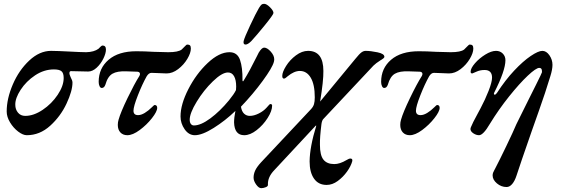

<svg xmlns="http://www.w3.org/2000/svg" viewBox="-20 -693 2937 1004"><path d="M15 -110Q15 -177 47 -251.5Q79 -326 133 -376.5Q187 -427 247 -427Q266 -427 288 -426Q310 -425 332 -424Q406 -420 431 -420Q472 -421 495 -438Q499 -442 505.5 -448.5Q512 -455 516 -455Q534 -455 534 -434Q534 -414 520.5 -386.5Q507 -359 485.5 -339Q464 -319 441 -319L351 -321Q343 -321 343 -310Q343 -305 346 -298Q349 -291 350 -288Q359 -272 359 -261Q359 -218 328 -151.5Q297 -85 242.5 -35.5Q188 14 120 14Q100 14 75 -5Q50 -24 32.5 -53Q15 -82 15 -110ZM313 -285Q313 -311 301.5 -320.5Q290 -330 262 -330Q210 -330 163.5 -299Q117 -268 88 -223.5Q59 -179 60 -145Q60 -121 74 -104Q88 -87 112 -87Q156 -87 203 -118.5Q250 -150 281.5 -197Q313 -244 313 -285Z M596 -40Q596 -54 600 -67Q611 -106 647 -180.5Q683 -255 709 -296Q712 -302 712 -306Q712 -316 700 -318L641 -320Q593 -322 568 -307.5Q543 -293 531 -250Q525 -233 512 -233Q505 -233 500.5 -242.5Q496 -252 496 -265Q496 -336 548 -380.5Q600 -425 693 -425Q734 -425 784 -422L860 -420Q912 -420 930 -434Q936 -439 945.5 -449.5Q955 -460 959 -460Q969 -460 973.5 -455.5Q978 -451 978 -439Q978 -416 959.5 -385Q941 -354 911.5 -331.5Q882 -309 851 -309Q832 -309 800 -311L772 -312Q758 -312 747 -294Q724 -253 701 -194.5Q678 -136 678 -114Q678 -91 702 -91Q718 -91 737 -102.5Q756 -114 774 -132Q786 -144 788 -144Q802 -144 802 -129Q802 -110 774.5 -75Q747 -40 710.5 -13Q674 14 646 14Q623 14 609.5 -0.5Q596 -15 596 -40Z M924 -84Q924 -147 965 -227Q1006 -307 1066 -363.5Q1126 -420 1180 -420Q1221 -420 1235 -380Q1249 -340 1248 -273Q1248 -269 1250 -268Q1252 -267 1255 -273Q1286 -323 1323 -398L1333 -418Q1349 -444 1361 -444Q1377 -444 1395.5 -423.5Q1414 -403 1414 -383Q1414 -377 1412 -369Q1404 -339 1354 -270.5Q1304 -202 1240 -135Q1244 -110 1256.5 -98.5Q1269 -87 1286 -87Q1308 -87 1333 -99.5Q1358 -112 1374 -130Q1390 -149 1393 -149Q1403 -149 1403 -141Q1403 -113 1379.5 -76Q1356 -39 1322 -12.5Q1288 14 1257 14Q1206 14 1204 -53Q1204 -78 1211 -113Q1158 -62 1097.5 -24Q1037 14 999 14Q967 14 945.5 -17Q924 -48 924 -84ZM1177 -168Q1204 -201 1214 -222L1215 -240Q1215 -275 1204 -294.5Q1193 -314 1172 -314Q1141 -314 1093 -267.5Q1045 -221 1008.5 -161Q972 -101 972 -67Q972 -53 978 -45Q984 -37 994 -37Q1030 -37 1080 -74Q1130 -111 1177 -168ZM1254 -478Q1258 -496 1288 -560Q1318 -624 1334 -651Q1342 -664 1347 -668.5Q1352 -673 1361 -673Q1374 -673 1392 -655Q1410 -637 1410 -625Q1410 -617 1365.5 -562Q1321 -507 1294 -478Q1276 -460 1264 -460Q1251 -460 1254 -478Z M1306 236Q1306 217 1314.5 198.5Q1323 180 1345 156L1607 -123Q1618 -135 1622 -148.5Q1626 -162 1626 -184Q1626 -251 1605 -286.5Q1584 -322 1548 -322Q1518 -322 1484 -294Q1481 -292 1475.5 -287Q1470 -282 1465 -282Q1456 -282 1456 -296Q1456 -316 1476 -348Q1496 -380 1527.5 -403.5Q1559 -427 1591 -427Q1671 -427 1671 -322Q1672 -272 1654 -162L1838 -385Q1859 -411 1870 -419Q1881 -427 1892 -427Q1918 -427 1954 -419.5Q1990 -412 1990 -396Q1990 -392 1985 -388Q1980 -384 1976 -381.5Q1972 -379 1970 -378Q1945 -362 1933 -350L1672 -72Q1664 -65 1661 -45Q1652 27 1653 64Q1653 119 1671.5 142Q1690 165 1728 165Q1757 165 1792 144Q1805 136 1812 136Q1825 136 1822 150Q1815 176 1794.5 204.5Q1774 233 1746 253.5Q1718 274 1688 274Q1645 274 1622 241Q1599 208 1599 151Q1600 74 1634 -36H1631L1415 196Q1379 233 1381 273Q1382 281 1369.5 286Q1357 291 1346 291Q1333 291 1319.5 272Q1306 253 1306 236Z M2073 -40Q2073 -54 2077 -67Q2088 -106 2124 -180.5Q2160 -255 2186 -296Q2189 -302 2189 -306Q2189 -316 2177 -318L2118 -320Q2070 -322 2045 -307.5Q2020 -293 2008 -250Q2002 -233 1989 -233Q1982 -233 1977.5 -242.5Q1973 -252 1973 -265Q1973 -336 2025 -380.5Q2077 -425 2170 -425Q2211 -425 2261 -422L2337 -420Q2389 -420 2407 -434Q2413 -439 2422.5 -449.5Q2432 -460 2436 -460Q2446 -460 2450.5 -455.5Q2455 -451 2455 -439Q2455 -416 2436.5 -385Q2418 -354 2388.5 -331.5Q2359 -309 2328 -309Q2309 -309 2277 -311L2249 -312Q2235 -312 2224 -294Q2201 -253 2178 -194.5Q2155 -136 2155 -114Q2155 -91 2179 -91Q2195 -91 2214 -102.5Q2233 -114 2251 -132Q2263 -144 2265 -144Q2279 -144 2279 -129Q2279 -110 2251.5 -75Q2224 -40 2187.5 -13Q2151 14 2123 14Q2100 14 2086.5 -0.5Q2073 -15 2073 -40Z M2556 224Q2556 217 2558.5 210Q2561 203 2564.5 197.5Q2568 192 2569 189Q2591 147 2628 70Q2665 -7 2680 -43L2742 -168Q2754 -192 2783.5 -251Q2813 -310 2814 -315V-321Q2814 -338 2800 -338Q2783 -338 2739.5 -297Q2696 -256 2642 -188.5Q2588 -121 2542 -46Q2507 14 2485 14Q2470 14 2455 4Q2440 -6 2440 -19L2442 -27Q2450 -48 2478 -99L2493 -127Q2517 -172 2535 -218Q2553 -264 2553 -287Q2553 -327 2514 -327Q2490 -327 2471 -318Q2452 -309 2450 -309Q2445 -309 2443 -311Q2441 -313 2441 -318Q2441 -336 2463.5 -362Q2486 -388 2517.5 -407.5Q2549 -427 2574 -427Q2595 -427 2609 -413Q2623 -399 2623 -378Q2623 -324 2564 -208Q2562 -203 2563 -200.5Q2564 -198 2567 -198Q2573 -198 2580 -209Q2622 -274 2668.5 -323.5Q2715 -373 2755 -400Q2795 -427 2816 -427Q2837 -427 2853 -404Q2869 -381 2869 -354Q2869 -330 2858 -295Q2832 -209 2798.5 -115Q2765 -21 2760 -6Q2699 169 2681 225Q2672 253 2658.5 269Q2645 285 2629 285Q2601 285 2578.5 266Q2556 247 2556 224Z"/></svg>

Font: EB Garamond SemiBold
Style: Italic
Weight: 600
Italic angle: -17.2°
Designer: Georg Duffner and Octavio Pardo
Foundry: Georg Duffner
Version: Version 1.000